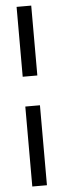

<svg xmlns="http://www.w3.org/2000/svg" viewBox="-59 -755 306 925"><g transform="rotate(-5 94.0 -292.5)"><path d="M58.6 -244.6H129.4V142.1H58.6ZM129.4 -388.7H58.6V-726.6H129.4Z"/></g></svg>

Font: Greenwashing Machine
Style: Regular
Weight: 400
Designer: Tup Wanders
Foundry: Free font, DO NOT SELL
Version: Version 1.00;August 10, 2023;FontCreator 11.5.0.2430 64-bit